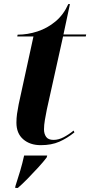

<svg xmlns="http://www.w3.org/2000/svg" viewBox="-20 -706 445 947"><path d="M181 10Q128 10 94.5 -19Q61 -48 61 -101Q61 -123 64 -144.5Q67 -166 72 -191L145 -526H65L67 -535Q116 -535 165 -551Q214 -567 254 -600.5Q294 -634 317 -686H325L293 -536H405L403 -526H291L211 -166Q206 -141 201.5 -115Q197 -89 197 -68Q197 -46 207.5 -31Q218 -16 244 -16Q269 -16 294.5 -29.5Q320 -43 343 -62L347 -53Q311 -24 272.5 -7Q234 10 181 10ZM56 212Q68 176 79.5 137Q91 98 99 61H213L210 71Q195 91 169 119.5Q143 148 116 175.5Q89 203 68 221H55Z"/></svg>

Font: Noto Serif Display SemiCondensed
Style: Bold Italic
Weight: 700
Width: 4
Italic angle: -12°
Designer: Monotype Design Team
Foundry: Monotype Imaging Inc.
Version: Version 2.009